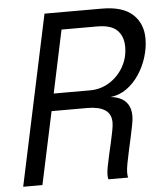

<svg xmlns="http://www.w3.org/2000/svg" viewBox="-53 -784 701 830"><g transform="rotate(-5 298.0 -369.0)"><path d="M14 0 171 -737.5H420Q509.5 -737.5 553 -697.8Q596.5 -658 596.5 -592Q596.5 -552.5 584 -512Q571.5 -471.5 548.5 -437Q525.5 -402.5 493.8 -380Q462 -357.5 424 -353.5Q447 -351.5 466.8 -342.2Q486.5 -333 498.8 -313.8Q511 -294.5 511 -263Q511 -249.5 506.5 -225.5Q502 -201.5 495.5 -172.2Q489 -143 482.5 -113.8Q476 -84.5 471.5 -60Q467 -35.5 467 -21.5Q467 -14 467.8 -8.2Q468.5 -2.5 470 0H384Q381.5 -6.5 381.5 -20Q381.5 -33 385.8 -55.8Q390 -78.5 396.2 -105.2Q402.5 -132 408.5 -158.8Q414.5 -185.5 418.8 -208Q423 -230.5 423 -243Q423 -281 396 -298Q369 -315 321.5 -315H127L171 -344.5L97.5 0ZM174.5 -361.5 141 -390H338Q385 -390 423 -414Q461 -438 483.5 -477.5Q506 -517 506 -564Q506 -610 479.5 -636.2Q453 -662.5 393.5 -662.5H202L248.5 -710.5Z"/></g></svg>

Font: Epilogue
Style: Italic
Weight: 400
Italic angle: -12°
Designer: Tyler Finck
Foundry: Etcetera Type Co
Version: Version 2.112